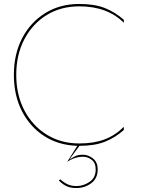

<svg xmlns="http://www.w3.org/2000/svg" viewBox="-20 -728 725 969"><path d="M62 -350Q62 -250 102.5 -172Q143 -94 215 -49Q287 -4 380 -4Q454 -4 508 -24.5Q562 -45 605 -88V-72Q561 -33 509 -12.5Q457 8 381 8L330 77Q350 65 362.5 59Q375 53 400 53Q425 53 449 71.5Q473 90 473 127Q473 173 440 197Q407 221 366 221Q338 221 318 212.5Q298 204 277 183L284 177Q305 195 323 203Q341 211 366 211Q401 211 432 190Q463 169 463 127Q463 94 442.5 78.5Q422 63 400 63Q378 63 357 70Q336 77 319 89L370 8Q275 5 203 -41.5Q131 -88 90.5 -167.5Q50 -247 50 -350Q50 -455 92 -535.5Q134 -616 208.5 -662Q283 -708 380 -708Q457 -708 509 -687.5Q561 -667 605 -628V-613Q522 -696 380 -696Q287 -696 215.5 -652Q144 -608 103 -530Q62 -452 62 -350Z"/></svg>

Font: Jost* Hairline
Style: Regular
Weight: 100
Version: Version 3.7